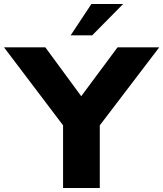

<svg xmlns="http://www.w3.org/2000/svg" viewBox="-83 -942 818 962"><path d="M715 -705 417 -314V0H233V-314L-63 -705H144L324 -460L506 -705ZM379 -765H271L375 -922H534Z"/></svg>

Font: wassup Sans
Style: Black
Weight: 900
Version: Version 2.001